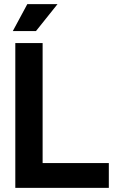

<svg xmlns="http://www.w3.org/2000/svg" viewBox="-20 -908 558 928"><path d="M54 0V-700H186V-120H506V0ZM42 -758 112 -888H258L154 -758Z"/></svg>

Font: Space Grotesk Frontify
Style: Bold
Weight: 700
Designer: Florian Karsten
Version: Version 2.000